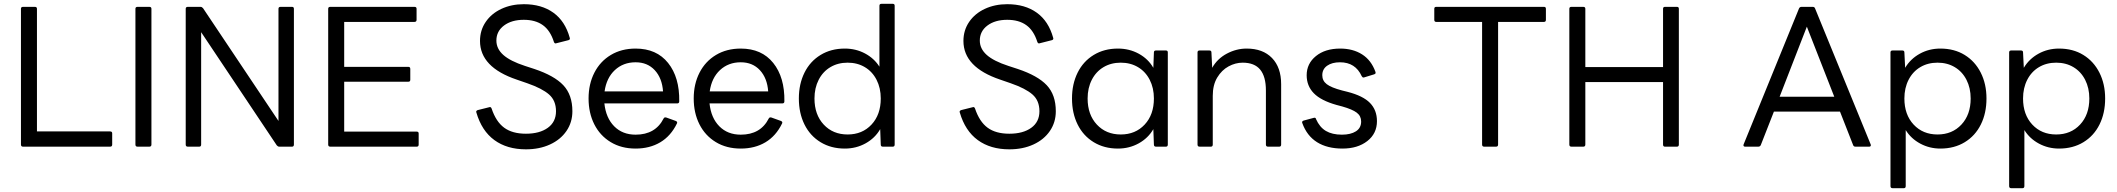

<svg xmlns="http://www.w3.org/2000/svg" viewBox="-20 -770 11113 1008"><path d="M101 0Q90 0 90 -11V-724Q90 -734 101 -734H163Q174 -734 174 -724V-80H558Q569 -80 569 -70V-11Q569 0 558 0Z M702 0Q691 0 691 -11V-724Q691 -734 702 -734H764Q775 -734 775 -724V-11Q775 0 764 0Z M966 0Q955 0 955 -11V-724Q955 -734 966 -734H1033Q1040 -734 1046 -727L1442 -135V-724Q1442 -734 1453 -734H1513Q1523 -734 1523 -724V-11Q1523 0 1513 0H1446Q1439 0 1433 -7L1036 -601V-11Q1036 0 1026 0Z M1714 0Q1703 0 1703 -11V-724Q1703 -734 1714 -734H2156Q2167 -734 2167 -724V-666Q2167 -655 2156 -655H1787V-419H2124Q2134 -419 2134 -408V-351Q2134 -341 2124 -341H1787V-79H2168Q2178 -79 2178 -69V-11Q2178 0 2168 0Z M2481 -179 2480 -183Q2480 -189 2488 -192L2548 -207L2552 -208Q2558 -208 2561 -200Q2584 -131 2627 -99.5Q2670 -68 2741 -68Q2813 -68 2856 -99Q2899 -130 2899 -186Q2899 -242 2862.5 -274Q2826 -306 2748 -333L2693 -352Q2500 -417 2500 -555Q2500 -611 2530 -655Q2560 -699 2612.5 -723.5Q2665 -748 2730 -748Q2823 -748 2885 -703.5Q2947 -659 2971 -572L2972 -568Q2972 -561 2964 -559L2901 -543L2897 -542Q2891 -542 2888 -550Q2869 -610 2830 -638Q2791 -666 2730 -666Q2666 -666 2626 -636Q2586 -606 2586 -557Q2586 -514 2622.5 -481.5Q2659 -449 2736 -424L2785 -408Q2890 -373 2937.5 -322.5Q2985 -272 2985 -186Q2985 -128 2954 -82.5Q2923 -37 2867.5 -11.5Q2812 14 2741 14Q2642 14 2575.5 -34.5Q2509 -83 2481 -179Z M3070 -253Q3070 -329 3100.5 -388.5Q3131 -448 3187 -481.5Q3243 -515 3317 -515Q3427 -515 3487.5 -439.5Q3548 -364 3546 -238Q3546 -227 3535 -227H3153Q3161 -151 3204.5 -107Q3248 -63 3317 -63Q3421 -63 3464 -148Q3468 -156 3478 -153L3528 -135Q3533 -133 3534.5 -129.5Q3536 -126 3534 -122Q3502 -56 3446.5 -23Q3391 10 3317 10Q3242 10 3186 -24Q3130 -58 3100 -117.5Q3070 -177 3070 -253ZM3154 -290H3461Q3456 -360 3417.5 -401.5Q3379 -443 3317 -443Q3252 -443 3208 -402Q3164 -361 3154 -290Z M3622 -253Q3622 -329 3652.5 -388.5Q3683 -448 3739 -481.5Q3795 -515 3869 -515Q3979 -515 4039.5 -439.5Q4100 -364 4098 -238Q4098 -227 4087 -227H3705Q3713 -151 3756.5 -107Q3800 -63 3869 -63Q3973 -63 4016 -148Q4020 -156 4030 -153L4080 -135Q4085 -133 4086.5 -129.5Q4088 -126 4086 -122Q4054 -56 3998.5 -23Q3943 10 3869 10Q3794 10 3738 -24Q3682 -58 3652 -117.5Q3622 -177 3622 -253ZM3706 -290H4013Q4008 -360 3969.5 -401.5Q3931 -443 3869 -443Q3804 -443 3760 -402Q3716 -361 3706 -290Z M4174 -253Q4174 -329 4203.5 -388.5Q4233 -448 4288 -481.5Q4343 -515 4415 -515Q4473 -515 4521 -489.5Q4569 -464 4597 -420V-740Q4597 -750 4608 -750H4667Q4677 -750 4677 -740V-11Q4677 0 4667 0H4615Q4604 0 4604 -11L4601 -92Q4574 -45 4524.5 -17.5Q4475 10 4415 10Q4343 10 4288 -23.5Q4233 -57 4203.5 -116.5Q4174 -176 4174 -253ZM4604 -253Q4604 -308 4582 -351Q4560 -394 4520.5 -417.5Q4481 -441 4430 -441Q4379 -441 4339.5 -417.5Q4300 -394 4278 -351Q4256 -308 4256 -253Q4256 -168 4304.5 -116Q4353 -64 4430 -64Q4507 -64 4555.5 -116Q4604 -168 4604 -253Z M5019 -179 5018 -183Q5018 -189 5026 -192L5086 -207L5090 -208Q5096 -208 5099 -200Q5122 -131 5165 -99.5Q5208 -68 5279 -68Q5351 -68 5394 -99Q5437 -130 5437 -186Q5437 -242 5400.5 -274Q5364 -306 5286 -333L5231 -352Q5038 -417 5038 -555Q5038 -611 5068 -655Q5098 -699 5150.5 -723.5Q5203 -748 5268 -748Q5361 -748 5423 -703.5Q5485 -659 5509 -572L5510 -568Q5510 -561 5502 -559L5439 -543L5435 -542Q5429 -542 5426 -550Q5407 -610 5368 -638Q5329 -666 5268 -666Q5204 -666 5164 -636Q5124 -606 5124 -557Q5124 -514 5160.5 -481.5Q5197 -449 5274 -424L5323 -408Q5428 -373 5475.5 -322.5Q5523 -272 5523 -186Q5523 -128 5492 -82.5Q5461 -37 5405.5 -11.5Q5350 14 5279 14Q5180 14 5113.5 -34.5Q5047 -83 5019 -179Z M5608 -253Q5608 -329 5637.5 -388.5Q5667 -448 5722 -481.5Q5777 -515 5849 -515Q5909 -515 5958.5 -488Q6008 -461 6035 -414L6038 -495Q6038 -505 6049 -505H6101Q6111 -505 6111 -495V-11Q6111 0 6101 0H6049Q6038 0 6038 -11L6035 -92Q6008 -45 5958.5 -17.5Q5909 10 5849 10Q5777 10 5722 -23.5Q5667 -57 5637.5 -116.5Q5608 -176 5608 -253ZM6038 -253Q6038 -308 6016 -351Q5994 -394 5954.5 -417.5Q5915 -441 5864 -441Q5813 -441 5773.5 -417.5Q5734 -394 5712 -351Q5690 -308 5690 -253Q5690 -168 5738.5 -116Q5787 -64 5864 -64Q5941 -64 5989.5 -116Q6038 -168 6038 -253Z M6278 0Q6267 0 6267 -11V-495Q6267 -505 6278 -505H6329Q6340 -505 6340 -495L6344 -414Q6371 -462 6421 -488.5Q6471 -515 6525 -515Q6610 -515 6658 -465.5Q6706 -416 6706 -328V-11Q6706 0 6696 0H6637Q6626 0 6626 -11V-295Q6626 -368 6596 -404.5Q6566 -441 6504 -441Q6466 -441 6430 -421.5Q6394 -402 6370.5 -363Q6347 -324 6347 -267V-11Q6347 0 6337 0Z M6817 -124 6816 -128Q6816 -134 6824 -137L6876 -151Q6878 -152 6881 -152Q6888 -152 6889 -145Q6908 -102 6941 -82.5Q6974 -63 7025 -63Q7071 -63 7098.5 -80.5Q7126 -98 7126 -132Q7126 -161 7103 -178.5Q7080 -196 7027 -211L6997 -219Q6915 -242 6877.5 -280.5Q6840 -319 6840 -375Q6840 -436 6888.5 -475.5Q6937 -515 7016 -515Q7083 -515 7131 -484.5Q7179 -454 7201 -393Q7202 -391 7202 -388Q7202 -385 7200 -383Q7198 -381 7195 -380L7143 -364Q7141 -363 7138 -363Q7133 -363 7129 -370Q7096 -443 7015 -443Q6973 -443 6947.5 -425Q6922 -407 6922 -375Q6922 -346 6945.5 -328Q6969 -310 7026 -295L7054 -288Q7136 -267 7172.5 -229.5Q7209 -192 7209 -134Q7209 -69 7158.5 -29.5Q7108 10 7028 10Q6948 10 6894.5 -23.5Q6841 -57 6817 -124Z M7772 0Q7761 0 7761 -11V-655H7520Q7510 -655 7510 -666V-724Q7510 -734 7520 -734H8086Q8096 -734 8096 -724V-666Q8096 -655 8086 -655H7845V-11Q7845 0 7834 0Z M8230 0Q8219 0 8219 -11V-724Q8219 -734 8230 -734H8292Q8303 -734 8303 -724V-418H8711V-724Q8711 -734 8721 -734H8784Q8794 -734 8794 -724V-11Q8794 0 8784 0H8721Q8711 0 8711 -11V-339H8303V-11Q8303 0 8292 0Z M9142 0Q9136 0 9134 -3.5Q9132 -7 9134 -12L9425 -726Q9429 -734 9438 -734H9497Q9506 -734 9509 -726L9801 -12L9802 -8Q9802 0 9793 0H9721Q9712 0 9709 -8L9640 -184H9293L9224 -8Q9220 0 9211 0ZM9323 -262H9610L9466 -630Z M9916 218Q9905 218 9905 207V-495Q9905 -505 9916 -505H9967Q9978 -505 9978 -495L9982 -414Q10010 -461 10059 -488Q10108 -515 10167 -515Q10240 -515 10294.5 -481.5Q10349 -448 10379 -388.5Q10409 -329 10409 -253Q10409 -176 10379.5 -116.5Q10350 -57 10295 -23.5Q10240 10 10167 10Q10110 10 10061.5 -16Q10013 -42 9985 -87V207Q9985 218 9975 218ZM10326 -253Q10326 -308 10304 -351Q10282 -394 10242.5 -417.5Q10203 -441 10152 -441Q10101 -441 10061.5 -417.5Q10022 -394 10000 -351Q9978 -308 9978 -253Q9978 -168 10026.5 -116Q10075 -64 10152 -64Q10229 -64 10277.5 -116Q10326 -168 10326 -253Z M10539 218Q10528 218 10528 207V-495Q10528 -505 10539 -505H10590Q10601 -505 10601 -495L10605 -414Q10633 -461 10682 -488Q10731 -515 10790 -515Q10863 -515 10917.5 -481.5Q10972 -448 11002 -388.5Q11032 -329 11032 -253Q11032 -176 11002.5 -116.5Q10973 -57 10918 -23.5Q10863 10 10790 10Q10733 10 10684.5 -16Q10636 -42 10608 -87V207Q10608 218 10598 218ZM10949 -253Q10949 -308 10927 -351Q10905 -394 10865.5 -417.5Q10826 -441 10775 -441Q10724 -441 10684.5 -417.5Q10645 -394 10623 -351Q10601 -308 10601 -253Q10601 -168 10649.5 -116Q10698 -64 10775 -64Q10852 -64 10900.5 -116Q10949 -168 10949 -253Z"/></svg>

Font: LINE Seed Sans TH App
Style: Regular
Weight: 400
Designer: Dalton Maag Ltd | Thai characters by Cadson Demak Co.,Ltd.
Foundry: Dalton Maag Ltd
Version: Version 1.003